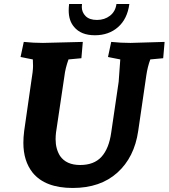

<svg xmlns="http://www.w3.org/2000/svg" viewBox="-20 -918 837 953"><path d="M142 -61Q96 -119 96 -209Q96 -237 100 -268L135 -512Q144 -566 144 -590Q144 -614 143 -623L82 -635L98 -710Q146 -705 193 -705L391 -710L384 -629L320 -623Q304 -578 300 -542L258 -260Q256 -243 256 -227Q256 -179 278 -144Q309 -99 378 -99Q447 -99 484 -140Q521 -181 532 -260L569 -512Q570 -520 577 -623L516 -635L532 -710Q580 -705 628 -705L797 -710L790 -629L726 -623Q712 -585 706 -542L666 -268Q647 -137 562.5 -61Q478 15 341 15Q204 15 142 -61ZM348 -784Q321 -815 321 -866Q321 -881 323 -898H387Q386 -891 386 -884Q386 -857 405 -838Q424 -819 461.5 -819Q499 -819 526 -840Q553 -861 558 -898H622Q612 -824 566 -783.5Q520 -743 451 -743Q382 -743 348 -784Z"/></svg>

Font: Andada SC
Style: Bold Italic
Weight: 700
Italic angle: -8.29999°
Designer: Carolina Giovagnoli
Foundry: Carolina Giovagnoli
Version: Version 1.003